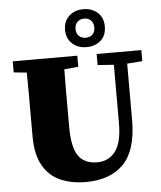

<svg xmlns="http://www.w3.org/2000/svg" viewBox="-60 -947 852 1019"><g transform="rotate(-5 366.0 -437.5)"><path d="M472 -593V-652H710V-593L629 -587V-287Q629 -127 558.5 -53.5Q488 20 355 20Q281 20 222 -5.5Q163 -31 129 -90Q95 -149 95 -247V-356Q95 -413 95 -470.5Q95 -528 94 -586L25 -593V-652H369V-593L294 -586Q293 -529 293 -471.5Q293 -414 293 -356V-280Q293 -171 325 -125Q357 -79 426 -79Q486 -79 522 -125.5Q558 -172 558 -277V-587ZM422 -743Q445 -743 458.5 -756.5Q472 -770 472 -794Q472 -817 458.5 -831Q445 -845 422 -845Q400 -845 386 -831Q372 -817 372 -794Q372 -770 386 -756.5Q400 -743 422 -743ZM422 -693Q376 -693 346 -720.5Q316 -748 316 -794Q316 -840 346 -867.5Q376 -895 422 -895Q468 -895 498 -868Q528 -841 528 -794Q528 -746 498 -719.5Q468 -693 422 -693Z"/></g></svg>

Font: Source Serif 4 Black
Style: Regular
Weight: 900
Designer: Frank Grießhammer
Foundry: Adobe
Version: Version 4.005;hotconv 1.1.0;makeotfexe 2.6.0